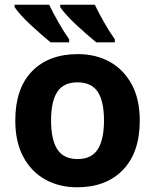

<svg xmlns="http://www.w3.org/2000/svg" viewBox="-20 -786 659 816"><path d="M574 -274Q574 -138 502.5 -64Q431 10 308 10Q232 10 172.5 -23Q113 -56 79 -119.5Q45 -183 45 -274Q45 -410 116 -483Q187 -556 311 -556Q388 -556 447 -523Q506 -490 540 -427Q574 -364 574 -274ZM197 -274Q197 -193 223.5 -151.5Q250 -110 310 -110Q369 -110 395.5 -151.5Q422 -193 422 -274Q422 -355 395.5 -395.5Q369 -436 309 -436Q250 -436 223.5 -395.5Q197 -355 197 -274ZM383 -766Q399 -732 423 -690Q447 -648 468 -619V-606H389Q372 -620 349.5 -639.5Q327 -659 303.5 -681Q280 -703 262 -723Q244 -743 236 -756V-766ZM189 -766Q205 -732 229 -690Q253 -648 274 -619V-606H195Q178 -620 155.5 -639.5Q133 -659 109.5 -681Q86 -703 68 -723Q50 -743 42 -756V-766Z"/></svg>

Font: Noto Sans
Style: Bold
Weight: 700
Designer: Monotype Design Team
Foundry: Monotype Imaging Inc.
Version: Version 2.000;GOOG;noto-source:20170915:90ef993387c0; ttfaut